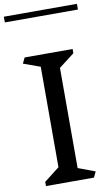

<svg xmlns="http://www.w3.org/2000/svg" viewBox="-121 -1103 670 1159"><g transform="rotate(-10 214.0 -523.5)"><path d="M357 2H63V-24L157 -97V-713L54 -750L71 -785H365V-759L270 -686V-72L374 -33ZM-10 -1049H438V-1014H-10Z"/></g></svg>

Font: Inknut Antiqua Light
Style: Regular
Weight: 300
Designer: Claus Eggers Sørensen
Foundry: Claus Eggers Sørensen
Version: Version 1.003; ttfautohint (v1.8.2) -l 8 -r 50 -G 200 -x 14 